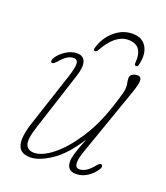

<svg xmlns="http://www.w3.org/2000/svg" viewBox="-113 -656 641 742"><g transform="rotate(20 207.5 -285.0)"><path d="M367 -60Q373.5 -54.5 366 -42Q353 -21 331.2 -6.8Q309.5 7.5 284.5 7.5Q247 7.5 247 -31Q247 -44 252.5 -63Q258 -82 277 -131Q230 -57 181 -24.8Q132 7.5 97 7.5Q54.5 7.5 45.8 -24Q37 -55.5 57 -116.5L130.5 -340Q142.5 -376.5 141.5 -393.8Q140.5 -411 124 -411Q111 -411 98.5 -403.2Q86 -395.5 69.5 -376.5Q55.5 -360.5 49 -365Q45.5 -367.5 46.2 -373Q47 -378.5 50.5 -384Q62.5 -403.5 85 -418Q107.5 -432.5 130.5 -432.5Q156 -432.5 163.8 -412Q171.5 -391.5 158.5 -351L80.5 -110Q62.5 -55 70.5 -34.5Q78.5 -14 104.5 -14Q136.5 -14 178.8 -47Q221 -80 262.2 -142Q303.5 -204 331.5 -290Q345.5 -333 349.2 -348.5Q353 -364 353 -372Q353 -384 351 -392.5Q349 -401 349 -410.5Q349 -421 358 -426.8Q367 -432.5 379 -432.5Q393 -432.5 394.8 -418.5Q396.5 -404.5 382.5 -364.5L284.5 -85Q259.5 -14 291 -14Q303.5 -14 317.2 -21.8Q331 -29.5 349.5 -52.5Q360.5 -65.5 367 -60ZM299 -549Q245 -549 203 -472.5Q198.5 -464 192.5 -464Q184 -464 187 -476Q200 -520.5 233.2 -548.8Q266.5 -577 306.5 -577Q346.5 -577 363.8 -547.8Q381 -518.5 369.5 -472.5Q367.5 -464 360.5 -464Q353.5 -464 354 -472.5Q361 -549 299 -549Z"/></g></svg>

Font: Fraunces 144pt S100 Thin
Style: Italic
Weight: 100
Italic angle: -16°
Version: Version 1.000; ttfautohint (v1.8.3)